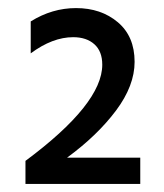

<svg xmlns="http://www.w3.org/2000/svg" viewBox="-20 -847 405 475"><path d="M327 -392H43V-449Q233 -590 233 -687Q233 -720 213.5 -737.5Q194 -755 161 -755Q110 -755 56 -715V-794Q109 -827 168 -827Q230 -827 271.5 -792Q313 -757 313 -694Q313 -635 267 -573.5Q221 -512 146 -457H327Z"/></svg>

Font: Hind Vadodara Medium
Style: Regular
Weight: 500
Designer: Hitesh Malaviya
Foundry: Indian Type Foundry
Version: Version 1.001;PS 1.0;hotconv 1.0.86;makeotf.lib2.5.63406; tt